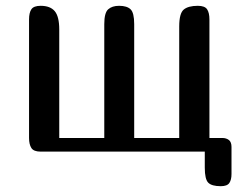

<svg xmlns="http://www.w3.org/2000/svg" viewBox="-20 -522 832 661"><path d="M120 0Q96 0 88 -12.5Q80 -25 80 -47V-455Q80 -478 88 -490Q96 -502 120 -502Q153 -502 168.5 -483.5Q184 -465 184 -420V-47H339V-439Q339 -478 352.5 -490Q366 -502 390 -502Q417 -502 429.5 -490Q442 -478 442 -439V-47H597V-431Q597 -476 612.5 -489Q628 -502 661 -502Q685 -502 693 -490Q701 -478 701 -455V-47H745Q759 -47 768 -40Q777 -33 777 -16V77Q777 97 769.5 108Q762 119 740 119Q709 119 697 107Q685 95 685 55V0Z"/></svg>

Font: Marmelad
Style: Regular
Weight: 400
Designer: Manvel Shmavonyan
Foundry: Cyreal
Version: Version 1.110; ttfautohint (v1.8.4.7-5d5b)